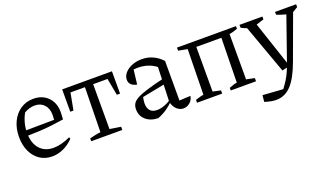

<svg xmlns="http://www.w3.org/2000/svg" viewBox="-67 -938 2703 1584"><g transform="rotate(-20 1284.5 -146.0)"><path d="M251 8Q190 8 144 -22.5Q98 -53 72 -108Q46 -163 46 -235Q46 -310 73.5 -368Q101 -426 150 -459.5Q199 -493 264 -493Q317 -493 356.5 -470.5Q396 -448 418 -407.5Q440 -367 440 -314L437 -249Q380 -240 328 -234Q276 -228 219 -225Q162 -222 91 -221L92 -268L367 -271L369 -315Q369 -370 338 -403.5Q307 -437 255 -437Q233 -437 209 -430Q185 -423 163 -410Q142 -373 131 -331Q120 -289 120 -247Q120 -155 164.5 -105Q209 -55 285 -55Q352 -55 434 -93L439 -78Q398 -36 349.5 -14Q301 8 251 8Z M952 -484V-288H924L896 -437H770V-43L867 -28V0H594V-25Q618 -31 642.5 -36.5Q667 -42 691 -44L698 -437H571L543 -288H515V-484Z M1403 6Q1373 6 1346.5 -17Q1320 -40 1310 -85L1321 -387Q1255 -439 1159 -439Q1140 -439 1121 -436.5Q1102 -434 1085 -430L1127 -452L1110 -310Q1077 -316 1060 -333Q1043 -350 1043 -375Q1043 -408 1066.5 -435Q1090 -462 1129.5 -478Q1169 -494 1216 -494Q1269 -494 1314 -473Q1359 -452 1393 -414V-67L1491 -72Q1487 -47 1473.5 -29.5Q1460 -12 1442 -3Q1424 6 1403 6ZM1180 10Q1113 9 1072 -27Q1031 -63 1031 -121Q1031 -149 1043.5 -170Q1056 -191 1089 -208.5Q1122 -226 1182.5 -244.5Q1243 -263 1337 -285V-239L1098 -192L1124 -205Q1119 -190 1116.5 -173Q1114 -156 1114 -142Q1114 -101 1134 -78.5Q1154 -56 1195 -56Q1224 -56 1257.5 -68Q1291 -80 1328 -105V-89Q1296 -57 1261 -32.5Q1226 -8 1180 10Z M1523 0V-25Q1540 -30 1557 -35.5Q1574 -41 1595 -44L1602 -442L1523 -457V-484H2041V-461Q2023 -454 2006 -449Q1989 -444 1969 -441V-43L2041 -28V0H1819V-23Q1835 -28 1850.5 -34.5Q1866 -41 1888 -44L1895 -435H1675V-43L1744 -28V0Z M2046 183 2052 126 2230 138Q2255 105 2273 76Q2291 47 2305.5 13.5Q2320 -20 2336 -65L2479 -474H2539L2383 -49Q2336 81 2280 141.5Q2224 202 2147 202Q2124 202 2099 197Q2074 192 2046 183ZM2276 -9 2108 -474H2194L2344 -25ZM2166 -425Q2141 -430 2117 -438.5Q2093 -447 2072 -459V-484H2273V-459ZM2512 -425Q2479 -429 2447 -438Q2415 -447 2384 -459V-484H2569V-459Z"/></g></svg>

Font: Piazzolla 24pt
Style: Regular
Weight: 400
Designer: Juan Pablo del Peral
Foundry: Huerta Tipografica
Version: Version 2.005